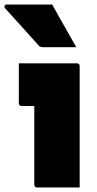

<svg xmlns="http://www.w3.org/2000/svg" viewBox="-56 -826 426 846"><path d="M95 -11Q95 -40 95 -75Q95 -110 95 -147.5Q95 -185 95 -222.5Q95 -260 95 -294.5Q95 -329 95 -359H83Q78 -359 72.5 -359Q67 -359 61 -359Q55 -359 49.5 -359Q44 -359 38 -359Q34 -359 30.5 -362Q27 -365 27 -370Q27 -414 27 -458.5Q27 -503 27 -547Q51 -547 77.5 -547Q104 -547 131 -547Q158 -547 184.5 -547Q211 -547 236 -547Q261 -547 284 -547Q287 -547 289.5 -545.5Q292 -544 293.5 -541.5Q295 -539 295 -535Q295 -483 295 -426.5Q295 -370 295 -313.5Q295 -257 295 -201Q295 -145 295 -92Q295 -77 295 -61.5Q295 -46 295 -31Q295 -16 295 0Q247 0 200.5 0Q154 0 106 0Q102 0 98.5 -3.5Q95 -7 95 -11ZM174 -806Q192 -774 209.5 -742.5Q227 -711 245 -680Q263 -649 280 -618Q247 -618 208.5 -618Q170 -618 134 -618Q127 -618 122 -620Q117 -622 115 -625Q86 -658 61.5 -684.5Q37 -711 14.5 -736.5Q-8 -762 -34 -790Q-38 -795 -35.5 -800.5Q-33 -806 -27 -806Q7 -806 39.5 -806Q72 -806 105.5 -806Q139 -806 174 -806Z"/></svg>

Font: Recursive Black
Style: Regular
Weight: 900
Version: Version 1.085